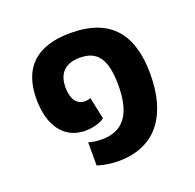

<svg xmlns="http://www.w3.org/2000/svg" viewBox="-92 -561 680 669"><g transform="rotate(-20 247.5 -226.5)"><path d="M239 12C387 12 447 -94 447 -236C447 -379 386 -465 234 -465C106 -465 44 -404 44 -288C44 -189 90 -127 167 -127C195 -127 224 -135 239 -147L222 -228C215 -225 206 -224 200 -224C172 -224 153 -248 153 -292C153 -346 182 -373 235 -373C297 -373 329 -338 329 -237C329 -131 291 -79 211 -79C192 -79 173 -82 162 -86V0C183 7 211 12 239 12Z"/></g></svg>

Font: Noto Sans Thai SemiCondensed Semi
Style: Regular
Weight: 600
Width: 4
Designer: Monotype Design Team
Foundry: Monotype Imaging Inc.
Version: Version 1.901